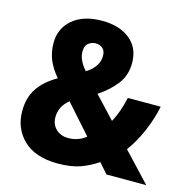

<svg xmlns="http://www.w3.org/2000/svg" viewBox="-107 -828 929 942"><g transform="rotate(15 357.5 -356.5)"><path d="M298 -723Q387 -723 440 -680Q493 -637 493 -560Q493 -498 458 -452.5Q423 -407 368 -371L471 -261Q486 -288 497.5 -320.5Q509 -353 517 -390H684Q671 -327 644 -263Q617 -199 578 -146L715 0H513L468 -51Q427 -23 381 -6.5Q335 10 267 10Q154 10 93.5 -47.5Q33 -105 33 -195Q33 -263 65.5 -311Q98 -359 160 -394Q127 -433 111 -471.5Q95 -510 95 -557Q95 -631 149.5 -677Q204 -723 298 -723ZM296 -608Q276 -608 259.5 -595Q243 -582 243 -552Q243 -529 254 -506.5Q265 -484 284 -463Q346 -502 346 -557Q346 -584 331 -596Q316 -608 296 -608ZM245 -300Q198 -262 198 -207Q198 -171 222 -147.5Q246 -124 285 -124Q312 -124 334.5 -132.5Q357 -141 374 -155Z"/></g></svg>

Font: Noto Sans SemiCondensed ExtraBold
Style: Regular
Weight: 800
Width: 4
Designer: Monotype Design Team
Foundry: Monotype Imaging Inc.
Version: Version 2.013; ttfautohint (v1.8.4.7-5d5b)